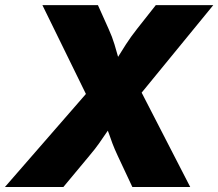

<svg xmlns="http://www.w3.org/2000/svg" viewBox="-47 -748 873 768"><path d="M-27.3 0 359.9 -444.8 335 -293.9 122.6 -727.5H344.7L387.2 -632.8Q401.9 -600.6 410.9 -570.6Q419.9 -540.5 427.5 -513.2Q435.1 -485.8 444.8 -461.4H385.3Q403.8 -485.8 420.7 -513.2Q437.5 -540.5 456.8 -570.6Q476.1 -600.6 501.5 -632.8L576.2 -727.5H806.2L460.9 -305.7L483.9 -446.8L713.9 0H482.4L423.8 -125Q410.6 -153.3 402.8 -174.1Q395 -194.8 389.2 -212.2Q383.3 -229.5 374.5 -248H400.9Q386.7 -229.5 375 -211.9Q363.3 -194.3 348.6 -173.6Q334 -152.8 310.5 -125L206.5 0Z"/></svg>

Font: Inter 18pt Black
Style: Italic
Weight: 900
Italic angle: -9.3988°
Designer: Rasmus Andersson
Foundry: rsms
Version: Version 4.001;git-66647c0bb